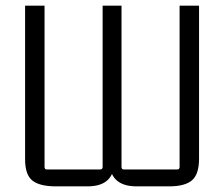

<svg xmlns="http://www.w3.org/2000/svg" viewBox="-20 -655 795 681"><path d="M290 6H178Q121 6 95 -14.5Q69 -35 69 -90V-635H138V-63Q138 -54 146 -54H335Q344 -54 344 -63V-635H411V-63Q411 -54 419 -54H609Q617 -54 617 -63V-635H686V-92Q686 -37 661 -15.5Q636 6 580 6H465Q415 6 391 -18Q367 -42 367 -91H388Q387 -42 363.5 -18Q340 6 290 6Z"/></svg>

Font: Gemunu Libre ExtraLight Light
Style: Regular
Weight: 300
Version: Version 1.100